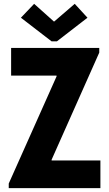

<svg xmlns="http://www.w3.org/2000/svg" viewBox="-20 -966 560 986"><path d="M24.9 0V-23.4L270.5 -573.7V-577.6H37.1V-719.7H489.7V-695.8L245.1 -146V-142.1H495.6V0ZM155.3 -946.3 256.8 -855.5H258.3L363.8 -946.3L429.2 -875L272.5 -753.9H244.6L87.4 -875Z"/></svg>

Font: Reddit Sans Condensed ExtraBold
Style: Regular
Weight: 800
Designer: Stephen Hutchings
Foundry: Reddit
Version: Version 1.014